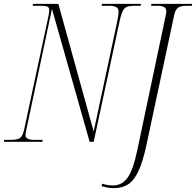

<svg xmlns="http://www.w3.org/2000/svg" viewBox="-37 -734 1015 994"><path d="M-17 0 -15 -10H20Q52 -10 66 -19Q80 -28 88 -63L214 -651Q218 -672 218 -682Q218 -695 208.5 -699.5Q199 -704 180 -704H132L134 -714H265L448 -53L569 -619Q577 -657 577 -672Q577 -690 565 -697Q553 -704 529 -704H489L491 -714H693L691 -704H655Q633 -704 619.5 -698.5Q606 -693 597.5 -675Q589 -657 581 -619L448 0H427L232 -688L102 -75Q99 -61 97 -51Q95 -41 95 -34Q95 -10 140 -10H184L182 0ZM553 240Q533 240 518 237Q503 234 488 229L493 217Q519 226 548 226Q594 226 623 186.5Q652 147 673 47L822 -659Q823 -664 823.5 -668.5Q824 -673 824 -677Q824 -704 778 -704H745L747 -714H958L956 -704H928Q898 -704 884.5 -694Q871 -684 865 -657L720 22Q702 104 680 151.5Q658 199 627.5 219.5Q597 240 553 240Z"/></svg>

Font: Noto Serif Display Condensed ExtraLight
Style: Italic
Weight: 200
Width: 3
Italic angle: -12°
Designer: Monotype Design Team
Foundry: Monotype Imaging Inc.
Version: Version 2.009